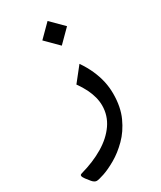

<svg xmlns="http://www.w3.org/2000/svg" viewBox="-195 -578 762 908"><g transform="rotate(-30 186.0 -123.5)"><path d="M228.5 -509.3 161.1 -441.9 228.5 -374.5 295.9 -441.9ZM257.8 -258.3 196.3 -180.7Q215.3 -154.3 227.8 -129.2Q240.2 -104 246.3 -80.6Q252.4 -57.1 252.4 -34.7Q252.4 20.5 221.2 65.4Q189.9 110.4 135 143.1Q80.1 175.8 7.8 195.8Q0.5 197.8 -0.2 202.4Q-1 207 2.2 212.9Q5.4 218.8 9.3 224.1L28.3 248Q33.7 254.4 40 258.3Q46.4 262.2 52.2 262.2Q63 262.2 93.8 252Q124.5 241.7 163.6 219.2Q202.6 196.8 239.7 159.9Q276.9 123 301.3 69.3Q325.7 15.6 325.7 -56.6Q325.7 -90.8 318.4 -124Q311 -157.2 296.1 -190.7Q281.2 -224.1 257.8 -258.3Z"/></g></svg>

Font: Sahel VF Regular
Style: Regular
Weight: 400
Foundry: Saber Rastikerdar (saber.rastikerdar@gmail.com)
Version: Version 3.4.0